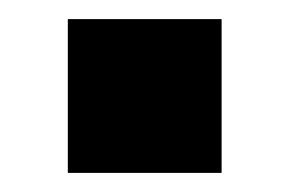

<svg xmlns="http://www.w3.org/2000/svg" viewBox="-20 -181 303 201"><path d="M51 0V-161H212V0Z"/></svg>

Font: Instrument Sans SemiCondensed
Style: Bold
Weight: 700
Width: 4
Designer: Rodrigo Fuenzalida
Foundry: fragTYPE
Version: Version 1.000;gftools[0.9.28]